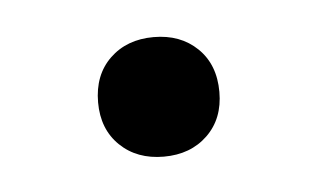

<svg xmlns="http://www.w3.org/2000/svg" viewBox="-26 -127 270 164"><g transform="rotate(-5 109.5 -45.0)"><path d="M109.5 -95.5Q132.5 -95.5 147 -81.5Q161.5 -67.5 161.5 -44Q161.5 -21 147 -7Q132.5 7 109.5 7Q86.5 7 72 -7Q57.5 -21 57.5 -44Q57.5 -67.5 72 -81.5Q86.5 -95.5 109.5 -95.5Z"/></g></svg>

Font: Newsreader Light
Style: Regular
Weight: 300
Designer: Hugues Gentile
Foundry: Production Type
Version: Version 1.003